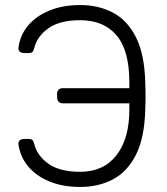

<svg xmlns="http://www.w3.org/2000/svg" viewBox="-20 -730 660 760"><path d="M298 10Q228 10 175 -12Q122 -34 90.5 -72.5Q59 -111 53 -160Q52 -169 58.5 -174.5Q65 -180 74 -180H94Q104 -180 108.5 -175.5Q113 -171 116 -159Q127 -114 171.5 -82Q216 -50 298 -50Q390 -50 441 -115.5Q492 -181 492 -296V-321H228Q218 -321 212 -327.5Q206 -334 206 -344V-358Q206 -369 212 -375Q218 -381 228 -381H492V-404Q492 -531 441 -590.5Q390 -650 298 -650Q216 -650 171.5 -618Q127 -586 116 -541Q113 -529 108.5 -524.5Q104 -520 94 -520H74Q65 -520 58.5 -525.5Q52 -531 53 -540Q59 -590 90.5 -628Q122 -666 175 -688Q228 -710 298 -710Q370 -710 427 -680Q484 -650 518 -583Q552 -516 555 -404Q556 -384 556 -366.5Q556 -349 556 -332Q556 -315 555 -296Q552 -184 518 -117Q484 -50 427 -20Q370 10 298 10Z"/></svg>

Font: Rubik Light
Style: Regular
Weight: 300
Designer: Hubert and Fischer
Foundry: Hubert and Fischer
Version: Version 2.300;gftools[0.9.30]